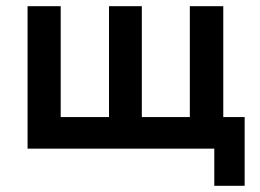

<svg xmlns="http://www.w3.org/2000/svg" viewBox="-20 -480 840 620"><path d="M69 0H672V120H770V-102H701V-460H593V-102H438V-460H332V-102H176V-460H69Z"/></svg>

Font: KT Kiyosuna Sans Bold
Style: Regular
Weight: 700
Designer: [Zen Kaku Gothic] Yoshimichi Ohira
Version: Version 1.010;Glyphs 3.1.2 (3151)